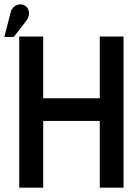

<svg xmlns="http://www.w3.org/2000/svg" viewBox="-48 -869 634 889"><path d="M414 -414H152V-700H41V0H152V-309H414V0H524V-700H414ZM74 -773Q83 -785 85.5 -798.5Q88 -812 83.5 -824Q79 -836 67 -843Q54 -851 40 -848.5Q26 -846 16 -837Q6 -828 2 -814L-28 -698H16Z"/></svg>

Font: Advent Pro Expanded
Style: Bold
Weight: 700
Width: 7
Designer: VivaRado, Andreas Kalpakidis
Foundry: VivaRado, Andreas Kalpakidis
Version: Version 3.000